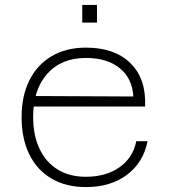

<svg xmlns="http://www.w3.org/2000/svg" viewBox="-20 -750 690 782"><path d="M330 12Q249 12 190 -22.5Q131 -57 99.5 -121Q68 -185 68 -273Q68 -359 99.5 -422.5Q131 -486 190 -521Q249 -556 330 -556Q447 -556 511.5 -492.5Q576 -429 571 -316H105V-359L523 -357Q519 -431 467.5 -472.5Q416 -514 330 -514Q230 -514 172.5 -449.5Q115 -385 115 -274Q115 -199 141 -144Q167 -89 215 -59.5Q263 -30 330 -30Q412 -30 467 -69Q522 -108 535 -175H581Q564 -88 497 -38Q430 12 330 12ZM315 -658V-730H375V-658Z"/></svg>

Font: Azeret Mono Thin
Style: Regular
Weight: 100
Designer: Martin Vácha
Foundry: Displaay
Version: Version 1.002